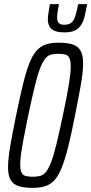

<svg xmlns="http://www.w3.org/2000/svg" viewBox="-20 -903 443 931"><path d="M139 8Q97 8 70.5 -0.5Q44 -9 31.5 -30.5Q19 -52 19 -91Q19 -132 29.5 -194Q40 -256 58 -343Q76 -431 91 -492.5Q106 -554 121.5 -594Q137 -634 156 -656Q175 -678 201 -687Q227 -696 263 -696Q306 -696 332 -687.5Q358 -679 370.5 -657.5Q383 -636 383 -596Q383 -556 372.5 -494.5Q362 -433 344 -345Q327 -257 312 -196.5Q297 -136 281.5 -95.5Q266 -55 247 -32.5Q228 -10 201.5 -1Q175 8 139 8ZM139 -46Q160 -46 175 -50Q190 -54 202.5 -69Q215 -84 227.5 -116Q240 -148 253.5 -203.5Q267 -259 285 -344Q305 -438 314 -494Q323 -550 323 -580Q323 -608 316.5 -621.5Q310 -635 297 -638.5Q284 -642 265 -642Q243 -642 227.5 -638Q212 -634 199.5 -619Q187 -604 174.5 -572Q162 -540 148.5 -484.5Q135 -429 117 -344Q104 -281 95.5 -236Q87 -191 82.5 -159.5Q78 -128 78 -107Q78 -79 84.5 -66Q91 -53 105 -49.5Q119 -46 139 -46ZM294 -746Q262 -746 244.5 -753.5Q227 -761 219.5 -775.5Q212 -790 212 -809Q212 -825 215.5 -843.5Q219 -862 222 -883H266Q262 -863 259.5 -846.5Q257 -830 257 -817Q257 -800 265 -791.5Q273 -783 292 -783Q315 -783 327 -794Q339 -805 346 -827.5Q353 -850 359 -883H403Q397 -853 391.5 -828Q386 -803 375 -784.5Q364 -766 345 -756Q326 -746 294 -746Z"/></svg>

Font: Saira UltraCondensed
Style: Italic
Weight: 400
Width: 1
Italic angle: -12°
Designer: Hector Gatti with collaboration of the Omnibus-Type team
Foundry: Omnibus-Type
Version: Version 1.101